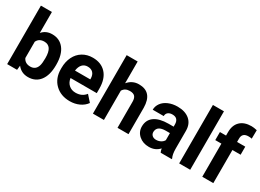

<svg xmlns="http://www.w3.org/2000/svg" viewBox="-31 -1441 2884 2133"><g transform="rotate(30 1411.5 -375.0)"><path d="M530.3 -259.3Q530.3 -132.3 476.1 -61.3Q421.9 9.8 324.7 9.8Q238.8 9.8 187.5 -56.2L181.2 0H54.2V-750H195.3V-481Q244.1 -538.1 323.7 -538.1Q420.4 -538.1 475.3 -467Q530.3 -396 530.3 -267.1ZM389.2 -269.5Q389.2 -349.6 363.8 -386.5Q338.4 -423.3 288.1 -423.3Q220.7 -423.3 195.3 -368.2V-159.7Q221.2 -104 289.1 -104Q357.4 -104 378.9 -171.4Q389.2 -203.6 389.2 -269.5Z M860.4 9.8Q744.1 9.8 671.1 -61.5Q598.1 -132.8 598.1 -251.5V-265.1Q598.1 -344.7 628.9 -407.5Q659.7 -470.2 716.1 -504.2Q772.5 -538.1 844.7 -538.1Q953.1 -538.1 1015.4 -469.7Q1077.6 -401.4 1077.6 -275.9V-218.3H741.2Q748 -166.5 782.5 -135.3Q816.9 -104 869.6 -104Q951.2 -104 997.1 -163.1L1066.4 -85.4Q1034.7 -40.5 980.5 -15.4Q926.3 9.8 860.4 9.8ZM844.2 -423.8Q802.2 -423.8 776.1 -395.5Q750 -367.2 742.7 -314.5H939V-325.7Q938 -372.6 913.6 -398.2Q889.2 -423.8 844.2 -423.8Z M1295.4 -470.7Q1351.6 -538.1 1436.5 -538.1Q1608.4 -538.1 1610.8 -338.4V0H1469.7V-334.5Q1469.7 -379.9 1450.2 -401.6Q1430.7 -423.3 1385.3 -423.3Q1323.2 -423.3 1295.4 -375.5V0H1154.3V-750H1295.4Z M2023.4 0Q2013.7 -19 2009.3 -47.4Q1958 9.8 1876 9.8Q1798.3 9.8 1747.3 -35.2Q1696.3 -80.1 1696.3 -148.4Q1696.3 -232.4 1758.5 -277.3Q1820.8 -322.3 1938.5 -322.8H2003.4V-353Q2003.4 -389.6 1984.6 -411.6Q1965.8 -433.6 1925.3 -433.6Q1889.6 -433.6 1869.4 -416.5Q1849.1 -399.4 1849.1 -369.6H1708Q1708 -415.5 1736.3 -454.6Q1764.6 -493.7 1816.4 -515.9Q1868.2 -538.1 1932.6 -538.1Q2030.3 -538.1 2087.6 -489Q2145 -439.9 2145 -351.1V-122.1Q2145.5 -46.9 2166 -8.3V0ZM1906.7 -98.1Q1938 -98.1 1964.4 -112.1Q1990.7 -126 2003.4 -149.4V-240.2H1950.7Q1844.7 -240.2 1837.9 -167L1837.4 -158.7Q1837.4 -132.3 1856 -115.2Q1874.5 -98.1 1906.7 -98.1Z M2402.3 0H2260.7V-750H2402.3Z M2557.1 0V-424.8H2478.5V-528.3H2557.1V-573.2Q2557.1 -662.1 2608.2 -711.2Q2659.2 -760.3 2751 -760.3Q2780.3 -760.3 2822.8 -750.5L2821.3 -641.1Q2803.7 -645.5 2778.3 -645.5Q2698.7 -645.5 2698.7 -570.8V-528.3H2803.7V-424.8H2698.7V0Z"/></g></svg>

Font: TypoPRO Roboto
Style: Bold
Weight: 700
Designer: Google
Version: Version 2.136; 2016